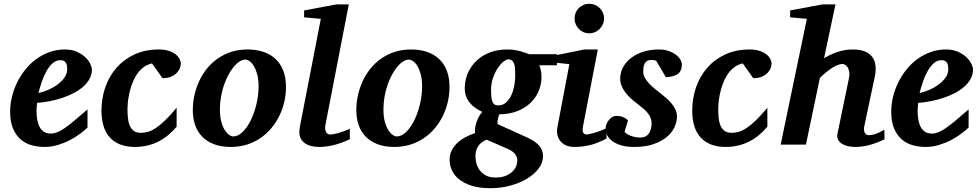

<svg xmlns="http://www.w3.org/2000/svg" viewBox="-20 -760 5150 1009"><path d="M333 -396Q333 -404.8 331.8 -413.3Q330.6 -421.9 326.9 -428.7Q323.2 -435.5 316.2 -439.7Q309.1 -443.8 297.9 -443.8Q274.4 -443.8 256.1 -427.2Q237.8 -410.6 223.6 -385Q209.5 -359.4 199.2 -328.9Q189 -298.3 182.1 -271Q208 -276.9 234.9 -288.6Q261.7 -300.3 283.4 -316.7Q305.2 -333 319.1 -353Q333 -373 333 -396ZM462.9 -395Q462.9 -368.7 450.9 -346.2Q439 -323.7 418 -305.2Q397 -286.6 368.9 -271.7Q340.8 -256.8 308.8 -246.1Q276.9 -235.4 242.4 -228.5Q208 -221.7 174.8 -219.2Q173.8 -210 172.9 -198.2Q171.9 -186.5 171.9 -178.2Q171.9 -152.3 175.8 -130.4Q179.7 -108.4 188.5 -92.3Q197.3 -76.2 211.7 -67.1Q226.1 -58.1 247.1 -58.1Q263.2 -58.1 279.8 -64.5Q296.4 -70.8 318.4 -85.7Q340.3 -100.6 369.6 -125Q398.9 -149.4 439.9 -185.1V-89.8Q425.3 -75.7 401.9 -57.9Q378.4 -40 348.6 -24.4Q318.8 -8.8 284.7 1.7Q250.5 12.2 213.9 12.2Q181.2 12.2 148.9 3.9Q116.7 -4.4 91.1 -25.4Q65.4 -46.4 49.3 -82.3Q33.2 -118.2 33.2 -173.8Q33.2 -211.9 42.7 -251Q52.2 -290 69.8 -326.2Q87.4 -362.3 112.8 -394Q138.2 -425.8 170.2 -449.2Q202.1 -472.7 240.2 -486.3Q278.3 -500 320.8 -500Q357.4 -500 384.3 -487.8Q411.1 -475.6 428.7 -458.7Q446.3 -441.9 454.6 -424.1Q462.9 -406.2 462.9 -395Z M930.2 -425.8Q930.2 -417 925.8 -403.8Q921.4 -390.6 910.4 -378.4Q899.4 -366.2 880.9 -357.7Q862.3 -349.1 834 -349.1L778.8 -426.8Q750.5 -420.4 730 -403.3Q709.5 -386.2 695.3 -363.3Q681.2 -340.3 672.1 -314Q663.1 -287.6 658.2 -263.2Q653.3 -238.8 651.6 -219Q649.9 -199.2 649.9 -189Q649.9 -166 651.9 -143.3Q653.8 -120.6 660.9 -102.5Q668 -84.5 681.9 -73.2Q695.8 -62 720.2 -62Q738.8 -62 757.8 -67.4Q776.9 -72.8 799.1 -87.4Q821.3 -102.1 847.9 -127.7Q874.5 -153.3 908.2 -193.8V-94.2Q887.7 -69.8 864.3 -50.3Q840.8 -30.8 813.7 -16.8Q786.6 -2.9 755.6 4.6Q724.6 12.2 689 12.2Q643.1 12.2 609.9 -1.5Q576.7 -15.1 555.2 -40Q533.7 -64.9 523.4 -100.1Q513.2 -135.3 513.2 -178.2Q513.2 -243.2 533.4 -301.5Q553.7 -359.9 592.5 -404.1Q631.3 -448.2 687.3 -474.1Q743.2 -500 814.9 -500Q844.7 -500 866.5 -492.9Q888.2 -485.8 902.3 -474.9Q916.5 -463.9 923.3 -450.9Q930.2 -438 930.2 -425.8Z M1338.9 -307.1Q1338.9 -343.8 1331.5 -370.1Q1324.2 -396.5 1313.7 -413.6Q1303.2 -430.7 1291.3 -438.7Q1279.3 -446.8 1270 -446.8Q1254.9 -446.8 1239 -436.8Q1223.1 -426.8 1208.3 -408.9Q1193.4 -391.1 1180.2 -366.5Q1167 -341.8 1157 -312.7Q1147 -283.7 1141.4 -251.2Q1135.7 -218.8 1135.7 -185.1Q1135.7 -146.5 1143.3 -119.4Q1150.9 -92.3 1161.9 -75.4Q1172.9 -58.6 1184.6 -50.8Q1196.3 -43 1205.1 -43Q1231.4 -43 1255.6 -66.9Q1279.8 -90.8 1298.3 -128.9Q1316.9 -167 1327.9 -213.9Q1338.9 -260.7 1338.9 -307.1ZM1482.9 -303.2Q1482.9 -263.7 1474.1 -225.1Q1465.3 -186.5 1448.2 -151.6Q1431.2 -116.7 1406.2 -86.7Q1381.3 -56.6 1349.1 -34.7Q1316.9 -12.7 1277.6 -0.2Q1238.3 12.2 1192.9 12.2Q1141.6 12.2 1104 -2.4Q1066.4 -17.1 1041.7 -42.7Q1017.1 -68.4 1005.1 -103.8Q993.2 -139.2 993.2 -181.2Q993.2 -220.2 1001.7 -259Q1010.3 -297.9 1026.6 -333.5Q1043 -369.1 1067.4 -399.4Q1091.8 -429.7 1123.8 -452.1Q1155.8 -474.6 1195.1 -487.3Q1234.4 -500 1280.8 -500Q1326.7 -500 1364 -487.5Q1401.4 -475.1 1427.7 -450.4Q1454.1 -425.8 1468.5 -388.9Q1482.9 -352.1 1482.9 -303.2Z M1818.4 -28.8Q1781.7 -10.3 1739.5 1Q1697.3 12.2 1658.2 12.2Q1608.4 12.2 1580.8 -8.5Q1553.2 -29.3 1553.2 -64Q1553.2 -72.3 1554 -81.3Q1554.7 -90.3 1557.1 -100.1L1666 -661.1L1578.1 -668.9V-705.1L1747.1 -736.8H1813L1689.9 -102.1Q1688.5 -93.3 1688.7 -84.7Q1689 -76.2 1691.9 -69.1Q1694.8 -62 1700.7 -57.6Q1706.5 -53.2 1716.3 -53.2Q1728 -53.2 1755.4 -60.3Q1782.7 -67.4 1818.4 -83Z M2198.2 -307.1Q2198.2 -343.8 2190.9 -370.1Q2183.6 -396.5 2173.1 -413.6Q2162.6 -430.7 2150.6 -438.7Q2138.7 -446.8 2129.4 -446.8Q2114.3 -446.8 2098.4 -436.8Q2082.5 -426.8 2067.6 -408.9Q2052.7 -391.1 2039.6 -366.5Q2026.4 -341.8 2016.4 -312.7Q2006.3 -283.7 2000.7 -251.2Q1995.1 -218.8 1995.1 -185.1Q1995.1 -146.5 2002.7 -119.4Q2010.3 -92.3 2021.2 -75.4Q2032.2 -58.6 2043.9 -50.8Q2055.7 -43 2064.5 -43Q2090.8 -43 2115 -66.9Q2139.2 -90.8 2157.7 -128.9Q2176.3 -167 2187.3 -213.9Q2198.2 -260.7 2198.2 -307.1ZM2342.3 -303.2Q2342.3 -263.7 2333.5 -225.1Q2324.7 -186.5 2307.6 -151.6Q2290.5 -116.7 2265.6 -86.7Q2240.7 -56.6 2208.5 -34.7Q2176.3 -12.7 2137 -0.2Q2097.7 12.2 2052.2 12.2Q2001 12.2 1963.4 -2.4Q1925.8 -17.1 1901.1 -42.7Q1876.5 -68.4 1864.5 -103.8Q1852.5 -139.2 1852.5 -181.2Q1852.5 -220.2 1861.1 -259Q1869.6 -297.9 1886 -333.5Q1902.3 -369.1 1926.8 -399.4Q1951.2 -429.7 1983.2 -452.1Q2015.1 -474.6 2054.4 -487.3Q2093.8 -500 2140.1 -500Q2186 -500 2223.4 -487.5Q2260.7 -475.1 2287.1 -450.4Q2313.5 -425.8 2327.9 -388.9Q2342.3 -352.1 2342.3 -303.2Z M2698.7 83Q2698.7 65.9 2688 50.8Q2677.2 35.6 2649.4 22.9L2537.6 -25.9Q2521 -19.5 2509.8 -10.3Q2498.5 -1 2491.5 10.5Q2484.4 22 2481.4 35.2Q2478.5 48.3 2478.5 62Q2478.5 78.1 2483.4 97.4Q2488.3 116.7 2500.2 133.5Q2512.2 150.4 2532.5 161.6Q2552.7 172.9 2583.5 172.9Q2617.7 172.9 2639.9 163.1Q2662.1 153.3 2675.3 139.4Q2688.5 125.5 2693.6 110.1Q2698.7 94.7 2698.7 83ZM2687.5 -359.9Q2687.5 -377.4 2687 -393.6Q2686.5 -409.7 2682.9 -421.9Q2679.2 -434.1 2671.4 -441.2Q2663.6 -448.2 2649.4 -448.2Q2641.1 -448.2 2626.2 -436.5Q2611.3 -424.8 2596.7 -403.3Q2582 -381.8 2571.3 -351.8Q2560.5 -321.8 2560.5 -285.2Q2560.5 -267.6 2561.8 -253.2Q2563 -238.8 2566.7 -228.3Q2570.3 -217.8 2577.6 -211.9Q2585 -206.1 2597.7 -206.1Q2622.6 -206.1 2639.6 -221.4Q2656.7 -236.8 2667.2 -260Q2677.7 -283.2 2682.6 -310.1Q2687.5 -336.9 2687.5 -359.9ZM2814.5 -417Q2818.8 -405.8 2822.3 -389.4Q2825.7 -373 2825.7 -355Q2825.7 -317.9 2811.3 -282.7Q2796.9 -247.6 2768.8 -220.2Q2740.7 -192.9 2699.2 -176.3Q2657.7 -159.7 2603.5 -159.2Q2598.1 -145 2595.7 -130.6Q2593.3 -116.2 2594.7 -107.9L2727.5 -47.9Q2751.5 -37.6 2771 -27.1Q2790.5 -16.6 2804.4 -3.9Q2818.4 8.8 2825.9 24.9Q2833.5 41 2833.5 63Q2833.5 94.7 2811.5 124.5Q2789.6 154.3 2752 177.5Q2714.4 200.7 2664.3 214.8Q2614.3 229 2557.6 229Q2498 229 2457.3 215.6Q2416.5 202.1 2390.9 180.9Q2365.2 159.7 2354 132.8Q2342.8 106 2342.8 79.1Q2342.8 53.7 2353 32.2Q2363.3 10.7 2381.3 -6.8Q2399.4 -24.4 2423.8 -37.8Q2448.2 -51.3 2476.6 -61Q2474.6 -72.8 2476.8 -87.6Q2479 -102.5 2484.1 -117.9Q2489.3 -133.3 2497.1 -147.5Q2504.9 -161.6 2514.6 -171.9Q2494.6 -181.2 2477.8 -193.1Q2460.9 -205.1 2448.5 -220.2Q2436 -235.4 2429.2 -254.4Q2422.4 -273.4 2422.4 -296.9Q2422.4 -320.3 2428.2 -344.5Q2434.1 -368.7 2446.3 -391.1Q2458.5 -413.6 2476.8 -433.3Q2495.1 -453.1 2520.3 -468Q2545.4 -482.9 2577.1 -491.5Q2608.9 -500 2647.5 -500Q2666.5 -500 2683.8 -497.3Q2701.2 -494.6 2715.8 -490.5Q2730.5 -486.3 2741.9 -482.2Q2753.4 -478 2760.7 -475.1H2906.7V-417Z M3167.5 -32.2Q3122.6 -7.8 3082 2.2Q3041.5 12.2 2998.5 12.2Q2971.2 12.2 2952.4 2.9Q2933.6 -6.3 2922.9 -21Q2912.1 -35.6 2908.7 -54Q2905.3 -72.3 2909.2 -90.8L2972.2 -422.9L2886.2 -432.1V-466.8L3051.3 -500H3121.6L3044.4 -99.1Q3042.5 -90.3 3042 -82Q3041.5 -73.7 3043.2 -67.4Q3044.9 -61 3049.8 -57.1Q3054.7 -53.2 3063.5 -53.2Q3067.4 -53.2 3078.9 -55.7Q3090.3 -58.1 3105.5 -62.5Q3120.6 -66.9 3137 -73.2Q3153.3 -79.6 3167.5 -86.9ZM3154.3 -663.1Q3154.3 -647 3148.2 -632.8Q3142.1 -618.7 3131.3 -607.9Q3120.6 -597.2 3106.4 -591.1Q3092.3 -585 3076.2 -585Q3060.1 -585 3046.1 -591.1Q3032.2 -597.2 3021.7 -607.9Q3011.2 -618.7 3005.4 -632.8Q2999.5 -647 2999.5 -663.1Q2999.5 -679.2 3005.4 -693.4Q3011.2 -707.5 3021.7 -717.8Q3032.2 -728 3046.1 -734.1Q3060.1 -740.2 3076.2 -740.2Q3092.3 -740.2 3106.4 -734.1Q3120.6 -728 3131.3 -717.8Q3142.1 -707.5 3148.2 -693.4Q3154.3 -679.2 3154.3 -663.1Z M3563.5 -422.9Q3563.5 -389.2 3544.4 -373Q3525.4 -356.9 3479.5 -354L3428.2 -440.9Q3424.8 -441.9 3420.9 -442.9Q3417.5 -443.8 3412.6 -444.3Q3407.7 -444.8 3402.3 -444.8Q3387.2 -444.8 3378.9 -438.7Q3370.6 -432.6 3366.5 -423.3Q3362.3 -414.1 3361.3 -403.1Q3360.4 -392.1 3360.4 -382.8Q3360.4 -367.2 3368.2 -352.5Q3376 -337.9 3388.7 -324Q3401.4 -310.1 3417.2 -296.6Q3433.1 -283.2 3449.2 -271Q3466.3 -257.8 3482.2 -243.9Q3498 -230 3510.5 -214.6Q3522.9 -199.2 3530.3 -182.6Q3537.6 -166 3537.6 -147.9Q3537.6 -119.1 3523.9 -90.3Q3510.3 -61.5 3482.4 -38.8Q3454.6 -16.1 3412.6 -2Q3370.6 12.2 3314.5 12.2Q3274.9 12.2 3246.3 4.2Q3217.8 -3.9 3199.2 -17.3Q3180.7 -30.8 3171.6 -47.9Q3162.6 -64.9 3162.6 -83Q3162.6 -96.2 3167.5 -108.4Q3172.4 -120.6 3180.4 -130.1Q3188.5 -139.6 3198.2 -145.3Q3208 -150.9 3218.3 -150.9Q3240.2 -150.9 3255.4 -144.3Q3270.5 -137.7 3280.3 -127L3262.2 -67.9Q3267.6 -60.5 3277.3 -54.7Q3287.1 -48.8 3298.6 -44.9Q3310.1 -41 3322 -39.1Q3334 -37.1 3344.2 -37.1Q3374.5 -37.1 3389.4 -57.9Q3404.3 -78.6 3404.3 -113.8Q3404.3 -128.9 3398.4 -142.3Q3392.6 -155.8 3381.8 -168.5Q3371.1 -181.2 3356 -193.6Q3340.8 -206.1 3322.3 -220.2Q3306.6 -231.9 3291.7 -246.1Q3276.9 -260.3 3265.1 -276.1Q3253.4 -292 3246.3 -309.6Q3239.3 -327.1 3239.3 -346.2Q3239.3 -381.3 3255.9 -409.7Q3272.5 -438 3300.3 -458.3Q3328.1 -478.5 3364.7 -489.3Q3401.4 -500 3441.4 -500Q3472.7 -500 3495.6 -491.5Q3518.6 -482.9 3533.7 -470.9Q3548.8 -459 3556.2 -445.6Q3563.5 -432.1 3563.5 -422.9Z M4034.7 -425.8Q4034.7 -417 4030.3 -403.8Q4025.9 -390.6 4014.9 -378.4Q4003.9 -366.2 3985.4 -357.7Q3966.8 -349.1 3938.5 -349.1L3883.3 -426.8Q3855 -420.4 3834.5 -403.3Q3814 -386.2 3799.8 -363.3Q3785.6 -340.3 3776.6 -314Q3767.6 -287.6 3762.7 -263.2Q3757.8 -238.8 3756.1 -219Q3754.4 -199.2 3754.4 -189Q3754.4 -166 3756.3 -143.3Q3758.3 -120.6 3765.4 -102.5Q3772.5 -84.5 3786.4 -73.2Q3800.3 -62 3824.7 -62Q3843.3 -62 3862.3 -67.4Q3881.3 -72.8 3903.6 -87.4Q3925.8 -102.1 3952.4 -127.7Q3979 -153.3 4012.7 -193.8V-94.2Q3992.2 -69.8 3968.8 -50.3Q3945.3 -30.8 3918.2 -16.8Q3891.1 -2.9 3860.1 4.6Q3829.1 12.2 3793.5 12.2Q3747.6 12.2 3714.4 -1.5Q3681.2 -15.1 3659.7 -40Q3638.2 -64.9 3627.9 -100.1Q3617.7 -135.3 3617.7 -178.2Q3617.7 -243.2 3637.9 -301.5Q3658.2 -359.9 3697 -404.1Q3735.8 -448.2 3791.7 -474.1Q3847.7 -500 3919.4 -500Q3949.2 -500 3970.9 -492.9Q3992.7 -485.8 4006.8 -474.9Q4021 -463.9 4027.8 -450.9Q4034.7 -438 4034.7 -425.8Z M4628.4 -27.8Q4590.8 -9.8 4552.5 1.2Q4514.2 12.2 4474.6 12.2Q4457 12.2 4438.7 8.5Q4420.4 4.9 4406.2 -3.4Q4392.1 -11.7 4384.8 -25.1Q4377.4 -38.6 4381.3 -58.1L4441.4 -349.1Q4445.3 -367.2 4443.1 -381.1Q4440.9 -395 4435.5 -404.5Q4430.2 -414.1 4422.4 -418.9Q4414.6 -423.8 4407.2 -423.8Q4396 -423.8 4381.8 -418.2Q4367.7 -412.6 4352.1 -402.6Q4336.4 -392.6 4320.1 -379.2Q4303.7 -365.7 4288.6 -350.1L4215.3 0H4082.5L4220.2 -661.1L4132.3 -668.9V-705.1L4301.3 -736.8H4370.6L4310.5 -454.1Q4340.8 -472.7 4379.4 -486.3Q4418 -500 4462.4 -500Q4500 -500 4524.9 -489.7Q4549.8 -479.5 4563.7 -460.9Q4577.6 -442.4 4580.8 -416.3Q4584 -390.1 4577.6 -358.9L4521.5 -94.2Q4519 -81.5 4520.8 -73.2Q4522.5 -64.9 4526.4 -59.6Q4530.3 -54.2 4535.2 -52Q4540 -49.8 4544.4 -49.8Q4566.4 -49.8 4585.7 -57.6Q4605 -65.4 4627.4 -78.1Z M4963.4 -396Q4963.4 -404.8 4962.2 -413.3Q4960.9 -421.9 4957.3 -428.7Q4953.6 -435.5 4946.5 -439.7Q4939.5 -443.8 4928.2 -443.8Q4904.8 -443.8 4886.5 -427.2Q4868.2 -410.6 4854 -385Q4839.8 -359.4 4829.6 -328.9Q4819.3 -298.3 4812.5 -271Q4838.4 -276.9 4865.2 -288.6Q4892.1 -300.3 4913.8 -316.7Q4935.5 -333 4949.5 -353Q4963.4 -373 4963.4 -396ZM5093.3 -395Q5093.3 -368.7 5081.3 -346.2Q5069.3 -323.7 5048.3 -305.2Q5027.3 -286.6 4999.3 -271.7Q4971.2 -256.8 4939.2 -246.1Q4907.2 -235.4 4872.8 -228.5Q4838.4 -221.7 4805.2 -219.2Q4804.2 -210 4803.2 -198.2Q4802.2 -186.5 4802.2 -178.2Q4802.2 -152.3 4806.2 -130.4Q4810.1 -108.4 4818.8 -92.3Q4827.6 -76.2 4842 -67.1Q4856.4 -58.1 4877.4 -58.1Q4893.6 -58.1 4910.2 -64.5Q4926.8 -70.8 4948.7 -85.7Q4970.7 -100.6 5000 -125Q5029.3 -149.4 5070.3 -185.1V-89.8Q5055.7 -75.7 5032.2 -57.9Q5008.8 -40 4979 -24.4Q4949.2 -8.8 4915 1.7Q4880.9 12.2 4844.2 12.2Q4811.5 12.2 4779.3 3.9Q4747.1 -4.4 4721.4 -25.4Q4695.8 -46.4 4679.7 -82.3Q4663.6 -118.2 4663.6 -173.8Q4663.6 -211.9 4673.1 -251Q4682.6 -290 4700.2 -326.2Q4717.8 -362.3 4743.2 -394Q4768.6 -425.8 4800.5 -449.2Q4832.5 -472.7 4870.6 -486.3Q4908.7 -500 4951.2 -500Q4987.8 -500 5014.6 -487.8Q5041.5 -475.6 5059.1 -458.7Q5076.7 -441.9 5085 -424.1Q5093.3 -406.2 5093.3 -395Z"/></svg>

Font: Charis SIL Cyr
Style: Bold Italic
Weight: 700
Italic angle: -11°
Foundry: SIL International
Version: Version 5.000